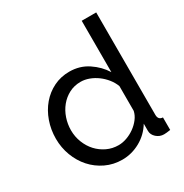

<svg xmlns="http://www.w3.org/2000/svg" viewBox="-170 -865 969 1010"><g transform="rotate(-30 314.5 -360.0)"><path d="M286 10Q232 10 186 -12Q140 -34 107 -71Q74 -108 55.5 -157Q37 -206 37 -260Q37 -315 54.5 -364.5Q72 -414 103.5 -451Q135 -488 178.5 -509.5Q222 -531 274 -531Q337 -531 386.5 -498Q436 -465 465 -418V-730H553V-108Q553 -77 581 -76V0Q567 2 558.5 3Q550 4 542 4Q516 4 496.5 -13.5Q477 -31 477 -54V-98Q446 -47 394.5 -18.5Q343 10 286 10ZM307 -66Q331 -66 356.5 -75Q382 -84 404.5 -100Q427 -116 443.5 -137.5Q460 -159 465 -183V-333Q456 -358 438 -380.5Q420 -403 397.5 -419.5Q375 -436 349.5 -445.5Q324 -455 299 -455Q260 -455 228.5 -438.5Q197 -422 174.5 -394.5Q152 -367 140 -331.5Q128 -296 128 -259Q128 -220 142 -184.5Q156 -149 180 -123Q204 -97 236.5 -81.5Q269 -66 307 -66Z"/></g></svg>

Font: PTCRaleway Medium
Style: Regular
Weight: 500
Designer: Matt McInerney, Pablo Impallari, Rodrigo Fuenzalida
Foundry: Matt McInerney, Pablo Impallari, Rodrigo Fuenzalida
Version: Version 3.000g; ttfautohint (v1.5) -l 8 -r 28 -G 28 -x 14 -D